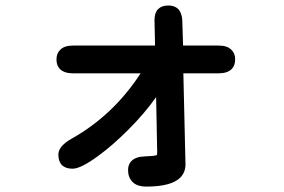

<svg xmlns="http://www.w3.org/2000/svg" viewBox="-20 -607 1040 702"><path d="M515.6 75.2Q481.4 75.2 464.8 58.6Q448.2 42 448.2 14.6Q448.2 -5.9 460.9 -18.6Q476.6 -34.2 509.8 -35.2Q542 -36.1 553.7 -40Q554.7 -42 554.7 -52.7L550.8 -252Q508.8 -192.4 449.7 -133.3Q390.6 -74.2 337.9 -36.1Q275.4 9.8 245.1 9.8Q219.7 9.8 206.5 -3.4Q193.4 -16.6 193.4 -42Q193.4 -72.3 241.2 -99.6Q394.5 -185.5 494.1 -338.9H247.1Q214.8 -338.9 199.2 -354.5Q186.5 -367.2 186.5 -389.6Q186.5 -412.1 200.2 -424.8Q214.8 -440.4 247.1 -440.4H546.9Q544.9 -533.2 544.9 -534.2Q544.9 -560.5 558.1 -573.7Q571.3 -586.9 594.7 -586.9Q634.8 -586.9 643.6 -550.8Q646.5 -542 646.5 -531.2L649.4 -440.4H779.3Q811.5 -440.4 826.2 -424.8Q839.8 -412.1 839.8 -389.6Q839.8 -367.2 827.1 -354.5Q811.5 -338.9 779.3 -338.9H650.4Q658.2 -6.8 658.2 -5.9Q658.2 22.5 639.6 42Q606.4 75.2 515.6 75.2Z"/></svg>

Font: FakePearl
Style: SemiBold
Weight: 400
Version: Version 1.2